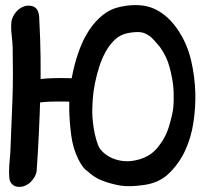

<svg xmlns="http://www.w3.org/2000/svg" viewBox="-20 -723 790 743"><path d="M51 0Q65 1 77.5 -4.5Q90 -10 99.5 -19.5Q109 -29 115 -40.5Q121 -52 122 -63Q132 -209 136 -355.5Q140 -502 132 -649Q132 -658 130.5 -666.5Q129 -675 125.5 -682.5Q122 -690 114.5 -695Q107 -700 94 -701Q81 -702 68.5 -696.5Q56 -691 46.5 -681.5Q37 -672 31 -660Q25 -648 24 -637Q22 -614 25 -588.5Q28 -563 29 -540Q30 -488 30 -436.5Q30 -385 28 -333Q26 -283 24 -234Q22 -185 20 -134Q18 -111 16 -84Q14 -57 16 -35Q17 -21 26 -11Q35 -1 51 0ZM319 -360Q320 -383 312 -400Q304 -417 296 -418Q241 -422 186 -420.5Q131 -419 76 -408Q69 -407 63 -401.5Q57 -396 56 -374Q55 -351 63.5 -334.5Q72 -318 80 -317Q89 -317 98.5 -320Q108 -323 117 -325Q137 -327 155.5 -328.5Q174 -330 194 -330Q213 -330 231.5 -330Q250 -330 269 -329Q277 -329 287.5 -328Q298 -327 306 -329Q319 -331 319 -360ZM379 -134Q367 -142 359.5 -161.5Q352 -181 347 -204Q342 -227 339.5 -250.5Q337 -274 337 -288Q337 -310 339 -339.5Q341 -369 347.5 -401Q354 -433 364 -464.5Q374 -496 389 -523Q404 -550 424 -569Q444 -588 471 -594Q493 -599 514 -599Q535 -599 552 -588Q563 -582 577 -566.5Q591 -551 599 -541Q613 -521 622 -502Q631 -483 636.5 -462Q642 -441 646.5 -417Q651 -393 652 -368Q653 -329 650.5 -305.5Q648 -282 634 -234Q621 -190 590 -152Q559 -114 506 -103Q467 -94 429 -105.5Q391 -117 368 -146Q357 -147 333.5 -189.5Q310 -232 292.5 -195.5Q275 -159 282.5 -146.5Q290 -134 298.5 -121Q307 -108 294 -103.5Q281 -99 311 -68Q341 -37 375.5 -24Q410 -11 445 -5Q480 1 536 -7Q597 -15 636 -54Q675 -93 697.5 -142.5Q720 -192 728.5 -249Q737 -306 736 -360Q734 -429 719 -491.5Q704 -554 670 -605Q631 -664 578 -688.5Q525 -713 447 -697Q408 -689 378 -665Q348 -641 325.5 -607Q303 -573 288 -532.5Q273 -492 263.5 -450Q254 -408 250.5 -368Q247 -328 248 -295Q249 -251 255.5 -200.5Q262 -150 282 -109Q302 -68 322.5 -58.5Q343 -49 404.5 -44.5Q466 -40 459 -48.5Q452 -57 424.5 -79Q397 -101 392 -106.5Q387 -112 382.5 -117.5Q378 -123 379 -134Z"/></svg>

Font: Balpaq
Style: Regular
Weight: 400
Designer: Abay Emes
Version: Version 1.000